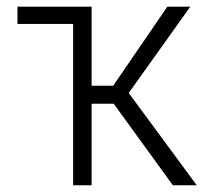

<svg xmlns="http://www.w3.org/2000/svg" viewBox="-20 -548 618 568"><path d="M316.4 -241.2H251V0H196.3V-477.1H31.7V-528.3H251V-294.4H314.9L475.1 -528.3H543L360.8 -272.9L562 0H491.2Z"/></svg>

Font: Roboto Condensed Light
Style: Regular
Weight: 300
Designer: Google
Version: Version 2.134; 2016